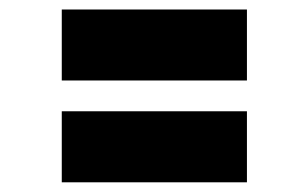

<svg xmlns="http://www.w3.org/2000/svg" viewBox="-20 -501 636 396"><path d="M107.4 -335V-481.4H489.3V-335ZM107.4 -125V-271.5H489.3V-125Z"/></svg>

Font: Sen ExtraBold
Style: Regular
Weight: 800
Version: Version 2.000;gftools[0.9.31]